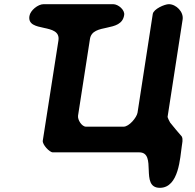

<svg xmlns="http://www.w3.org/2000/svg" viewBox="-20 -727 935 920"><path d="M121 -650C108 -568 273 -620 260 -533L185 -53C182 -35 217 3 233 3H647C735 3 648 173 746 173C838 173 843 25 851 -26C853 -42 858 -59 851 -73C842 -83 803 -129 795 -140C791 -146 783 -164 783 -167L855 -633C861 -670 824 -707 789 -707C769 -707 716 -684 712 -660L639 -187C635 -164 599 -120 572 -120H392C372 -120 351 -153 354 -173L411 -540C423 -619 562 -568 575 -655C579 -679 547 -707 522 -707H189C162 -707 125 -677 121 -650Z"/></svg>

Font: Asimov Print
Style: Regular
Weight: 500
Designer: Google
Version: Version 2.000980: 2014